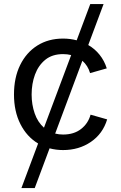

<svg xmlns="http://www.w3.org/2000/svg" viewBox="-20 -748 611 972"><path d="M88.4 204.1 172.9 -21.5Q115.7 -55.7 83.3 -119.9Q50.8 -184.1 50.8 -269.5Q50.8 -355 82 -418.7Q113.3 -482.4 169.2 -517.6Q225.1 -552.7 299.3 -552.7Q335.4 -552.7 368.2 -543.9L437 -727.5H504.4L426.8 -520Q460 -501 484.1 -470.9Q508.3 -440.9 520.5 -401.9L436 -377.9Q425.3 -415.5 397 -440.4L259.3 -71.8Q278.3 -66.9 299.3 -66.9Q354.5 -66.9 390.4 -95Q426.3 -123 438.5 -167.5L522.5 -143.6Q500.5 -70.8 439.9 -29.5Q379.4 11.7 299.3 11.7Q263.7 11.7 231 2.9L155.8 204.1ZM202.6 -101.6 340.3 -469.2Q320.8 -474.1 299.3 -474.1Q244.6 -474.1 209.5 -445.6Q174.3 -417 157.2 -370.6Q140.1 -324.2 140.1 -269.5Q140.1 -218.8 155.5 -174.1Q170.9 -129.4 202.6 -101.6Z"/></svg>

Font: Inter
Style: Regular
Weight: 400
Designer: Rasmus Andersson
Foundry: rsms
Version: Version 4.001;git-9221beed3